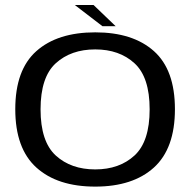

<svg xmlns="http://www.w3.org/2000/svg" viewBox="-20 -722 762 748"><path d="M351 5Q204 5 121.8 -69.2Q39.5 -143.5 39.5 -296.5Q39.5 -450 121.8 -523Q204 -596 351 -596Q497.5 -596 579.5 -523Q661.5 -450 661.5 -296.5Q661.5 -143.5 579.5 -69.2Q497.5 5 351 5ZM351 -62Q445 -62 504 -116.2Q563 -170.5 563 -296Q563 -421.5 504 -475.5Q445 -529.5 351 -529.5Q256.5 -529.5 197.2 -475.5Q138 -421.5 138 -296Q138 -170.5 197.2 -116.2Q256.5 -62 351 -62ZM379 -620 271.5 -702.5H344.5L430.5 -620Z"/></svg>

Font: Anybody ExtraExpanded
Style: Regular
Weight: 400
Width: 8
Designer: Tyler Finck
Foundry: Etcetera Type Company
Version: Version 1.010; ttfautohint (v1.8.3) -l 8 -r 50 -G 200 -x 14 